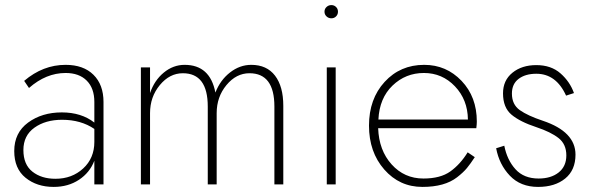

<svg xmlns="http://www.w3.org/2000/svg" viewBox="-20 -725 2339 755"><path d="M94 -379 75 -407Q149 -470 238 -470Q308 -470 347.5 -431Q387 -392 387 -324V0H351V-93Q333 -46 290.5 -18Q248 10 191 10Q125 10 80.5 -26Q36 -62 36 -131Q36 -203 90.5 -243Q145 -283 223 -283Q300 -283 351 -243V-324Q351 -378 321 -408Q291 -438 238 -438Q161 -438 94 -379ZM198 -22Q263 -22 307 -62.5Q351 -103 351 -167V-218Q298 -254 224 -254Q159 -254 115.5 -223Q72 -192 72 -135Q72 -78 107.5 -50Q143 -22 198 -22Z M1094 -309V0H1059V-306Q1059 -437 961 -437Q909 -437 870.5 -390.5Q832 -344 832 -280V0H797V-306Q797 -437 699 -437Q647 -437 608.5 -390.5Q570 -344 570 -280V0H534V-460H570V-359Q587 -409 624 -439.5Q661 -470 706 -470Q806 -470 827 -361Q846 -410 884.5 -440Q923 -470 968 -470Q1029 -470 1061.5 -427.5Q1094 -385 1094 -309Z M1265 -460H1300V0H1265ZM1264 -660.5Q1256 -668 1256 -679Q1256 -690 1264 -697.5Q1272 -705 1283 -705Q1294 -705 1301.5 -697.5Q1309 -690 1309 -679Q1309 -668 1301.5 -660.5Q1294 -653 1283 -653Q1272 -653 1264 -660.5Z M1431 -231Q1431 -336 1492.5 -403Q1554 -470 1648 -470Q1735 -470 1795 -407Q1855 -344 1855 -247Q1855 -237 1853 -221H1467Q1470 -134 1520 -78.5Q1570 -23 1645 -23Q1712 -23 1751 -51Q1790 -79 1819 -126L1847 -107Q1830 -81 1816 -64Q1802 -47 1777.5 -28Q1753 -9 1719 0.5Q1685 10 1641 10Q1551 10 1491 -58.5Q1431 -127 1431 -231ZM1820 -255Q1819 -333 1769 -385.5Q1719 -438 1647 -438Q1575 -438 1523.5 -388.5Q1472 -339 1468 -255Z M1963 -152Q1974 -96 2007 -59.5Q2040 -23 2098 -23Q2147 -23 2177 -47Q2207 -71 2207 -114Q2207 -158 2176.5 -182Q2146 -206 2089 -225Q2025 -246 1991.5 -274Q1958 -302 1958 -358Q1958 -409 1995 -439Q2032 -469 2089 -469Q2147 -469 2184 -436.5Q2221 -404 2237 -359L2206 -349Q2167 -435 2089 -435Q2046 -435 2019.5 -415Q1993 -395 1993 -357Q1993 -314 2024 -292Q2055 -270 2115 -250Q2243 -207 2243 -117Q2243 -56 2202.5 -23Q2162 10 2096 10Q2027 10 1985 -34Q1943 -78 1931 -142Z"/></svg>

Font: Renner
Style: Thin
Weight: 200
Version: Version 003.000 ; ttfautohint (v0.97) -l 8 -r 50 -G 200 -x 1